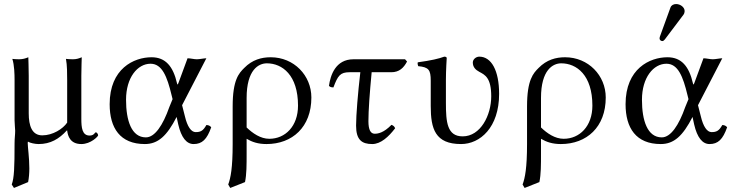

<svg xmlns="http://www.w3.org/2000/svg" viewBox="-20 -702 3646 949"><path d="M310 -57H312C315 -30 327 10 382 10C429 10 465 -28 465 -33C465 -40 458 -48 454 -48C448 -48 446 -32 423 -32C386 -32 382 -71 382 -115V-327C382 -358 384 -419 384 -419C370 -413 358 -409 340 -409C328 -409 312 -410 306 -411C312 -380 312 -334 312 -307V-96C291 -65 241 -33 189 -33C138 -33 122 -80 122 -142V-327C122 -358 120 -419 120 -419C106 -413 92 -409 74 -409C62 -409 47 -410 41 -411C51 -380 52 -334 52 -307V-107C52 -89 55 -66 55 -56C55 -36 52 -19 52 7C52 125 50 178 38 210L49 227L119 198C123 178 125 154 125 130C125 79 117 23 117 5C117 1 118 -1 118 -2C129 5 154 10 171 10C229 10 272 -15 310 -57Z M880 -182 1000 -414C988 -414 967 -409 953 -409C939 -409 921 -414 907 -414L862 -292C859 -285 857 -280 855 -290C836 -373 799 -419 729 -419C642 -419 522 -363 522 -187C522 -69 574 10 696 10C761 10 805 -30 853 -124L861 -87C876 -22 902 10 937 10C979 10 1003 -13 1024 -73C1018 -80 1011 -84 1000 -84C984 -55 971 -49 947 -49C925 -49 906 -76 894 -127ZM833 -212 817 -173C785 -82 745 -23 701 -23C630 -23 603 -106 603 -209C603 -319 660 -387 724 -387C781 -387 806 -324 828 -232Z M1191 198C1199 160 1199 113 1199 58V-16C1226 0 1256 10 1297 10C1425 10 1519 -74 1519 -220C1519 -329 1433 -419 1318 -419C1273 -419 1227 -407 1187 -366C1161 -340 1130 -308 1130 -176V10C1130 128 1120 178 1108 210L1118 227ZM1453 -180C1453 -78 1390 -16 1311 -16C1268 -16 1229 -43 1199 -72V-218C1199 -357 1258 -389 1299 -389C1375 -389 1453 -331 1453 -180Z M1727 -409C1638 -409 1613 -329 1606 -278C1610 -272 1618 -270 1628 -270C1650 -328 1661 -345 1708 -345H1761C1749 -242 1740 -133 1740 -81C1740 -11 1768 10 1820 10C1862 10 1901 -26 1933 -68C1930 -77 1923 -82 1915 -85C1876 -45 1848 -41 1832 -41C1812 -41 1801 -60 1801 -103C1801 -155 1807 -240 1817 -345H1914C1953 -345 1975 -366 1992 -398L1982 -409Z M2184 -307C2184 -354 2188 -415 2188 -415C2188 -419 2184 -422 2176 -422C2149 -412 2111 -403 2045 -394C2043 -388 2045 -381 2047 -375C2099 -370 2109 -357 2109 -303V-178C2109 -65 2131 10 2259 10C2353 10 2447 -72 2447 -238C2447 -353 2409 -422 2349 -422C2333 -422 2317 -409 2317 -393C2317 -371 2330 -357 2349 -347C2377 -332 2408 -318 2408 -226C2408 -132 2355 -28 2267 -28C2190 -28 2184 -98 2184 -194Z M2646 198C2654 160 2654 113 2654 58V-16C2681 0 2711 10 2752 10C2880 10 2974 -74 2974 -220C2974 -329 2888 -419 2773 -419C2728 -419 2682 -407 2642 -366C2616 -340 2585 -308 2585 -176V10C2585 128 2575 178 2563 210L2573 227ZM2908 -180C2908 -78 2845 -16 2766 -16C2723 -16 2684 -43 2654 -72V-218C2654 -357 2713 -389 2754 -389C2830 -389 2908 -331 2908 -180Z M3322 -682C3309 -682 3298 -676 3294 -665L3242 -522C3241 -519 3240 -515 3240 -512C3240 -505 3246 -499 3254 -499C3258 -499 3263 -503 3266 -507L3358 -629C3362 -634 3364 -642 3364 -647C3364 -667 3342 -682 3322 -682ZM3430 -182 3550 -414C3538 -414 3517 -409 3503 -409C3489 -409 3471 -414 3457 -414L3412 -292C3409 -285 3407 -280 3405 -290C3386 -373 3349 -419 3279 -419C3192 -419 3072 -363 3072 -187C3072 -69 3124 10 3246 10C3311 10 3355 -30 3403 -124L3411 -87C3426 -22 3452 10 3487 10C3529 10 3553 -13 3574 -73C3568 -80 3561 -84 3550 -84C3534 -55 3521 -49 3497 -49C3475 -49 3456 -76 3444 -127ZM3383 -212 3367 -173C3335 -82 3295 -23 3251 -23C3180 -23 3153 -106 3153 -209C3153 -319 3210 -387 3274 -387C3331 -387 3356 -324 3378 -232Z"/></svg>

Font: Libertinus Serif Display
Style: Regular
Weight: 400
Designer: Philipp H. Poll
Foundry: Khaled Hosny
Version: Version 6.1